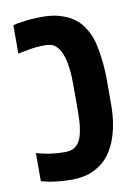

<svg xmlns="http://www.w3.org/2000/svg" viewBox="-77 -692 540 753"><g transform="rotate(-10 193.5 -315.5)"><path d="M149.9 9.8Q117.2 9.8 85 5.9Q52.7 2 26.9 -5.9V-117.7Q43.9 -112.8 62 -109.1Q80.1 -105.5 99.4 -103.5Q118.7 -101.6 139.2 -101.6Q162.1 -101.6 175.3 -109.1Q188.5 -116.7 196.3 -128.9Q203.1 -139.2 206.8 -151.6Q210.4 -164.1 212.4 -176.3Q215.8 -195.3 216.8 -214.4Q217.8 -233.4 217.8 -254.9V-360.4Q217.8 -405.3 211.9 -438.5Q206.1 -471.7 194.8 -492.7Q185.5 -509.8 172.1 -518.8Q158.7 -527.8 135.3 -527.8Q114.3 -527.8 97.4 -526.1Q80.6 -524.4 51.3 -518.6Q45.4 -517.6 39.6 -516.4Q33.7 -515.1 26.9 -513.7V-626.5Q33.7 -628.4 40.5 -630.1Q47.4 -631.8 54.7 -632.3Q76.7 -636.2 98.6 -637.9Q120.6 -639.6 143.1 -639.6Q181.6 -639.6 210.2 -631.6Q238.8 -623.5 260.7 -609.9Q285.6 -594.7 302 -571Q318.4 -547.4 327.1 -523.4Q335 -502 340.1 -472.9Q345.2 -443.8 347.9 -414.1Q350.6 -384.3 350.6 -360.4V-254.9Q350.6 -212.4 344.2 -175.5Q337.9 -138.7 325.2 -107.4Q311 -72.3 288.6 -47.1Q266.1 -22 231 -5.9Q213.9 2 190.9 5.9Q168 9.8 149.9 9.8Z"/></g></svg>

Font: Open Sans Condensed
Style: Regular
Weight: 400
Width: 3
Designer: Monotype Design Team
Foundry: Monotype Imaging Inc.
Version: Version 3.000